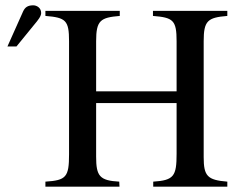

<svg xmlns="http://www.w3.org/2000/svg" viewBox="-20 -703 890 723"><path d="M8 -528H42L108 -609C124 -628 135 -642 135 -654C135 -674 118 -683 105 -683C84 -683 74 -675 67 -660ZM836 0V-19C761 -25 747 -40 747 -111V-548C747 -625 762 -637 836 -643V-662H556V-643C632 -637 645 -627 645 -548V-359H342V-548C342 -626 358 -637 431 -643V-662H151V-643C228 -637 240 -626 240 -548V-122C240 -36 229 -24 151 -19V0H430L429 -19C355 -23 342 -40 342 -113V-315H645V-124C645 -40 635 -24 557 -19V0Z"/></svg>

Font: XITS
Style: Regular
Weight: 400
Designer: MicroPress Inc., with final additions and corrections provided by Coen Hoffman, Elsevier (retired)
Version: Version 1.302